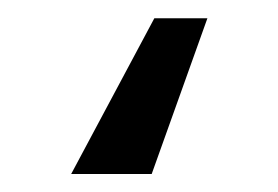

<svg xmlns="http://www.w3.org/2000/svg" viewBox="-20 11 307 212"><path d="M209 31.2 147.5 203.1H58.6L150.4 31.2Z"/></svg>

Font: Inter V
Style: 
Weight: 400
Designer: Rasmus Andersson
Foundry: rsms
Version: Version 4.000;git-a3f224843